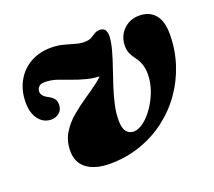

<svg xmlns="http://www.w3.org/2000/svg" viewBox="-91 -599 817 732"><g transform="rotate(-20 317.5 -233.5)"><path d="M622.6 -373.9Q622.6 -310.6 603.8 -252.7Q585 -194.8 550.6 -146.4Q516.3 -97.9 468.6 -61.9Q421 -25.9 363.1 -6.2Q305.3 13.6 240 13.6Q180.7 13.6 146.8 -11.5Q113 -36.6 113.4 -84.8Q113.7 -124.6 132.1 -155Q150.5 -185.4 178.8 -209.4Q207.2 -233.4 238.2 -254.2Q269.3 -275 295.7 -295.2Q322.2 -315.4 336.1 -338.1L335.7 -312.4Q297.9 -312.4 267.4 -320.1Q237 -327.7 211.1 -337.7Q185.3 -347.7 161.5 -355.8Q137.7 -363.8 113.6 -364.2Q96.7 -364.6 88.5 -357.4Q80.3 -350.1 79.5 -338.8Q78.3 -320.1 102.4 -307.6Q119.1 -299 126.7 -289.4Q134.3 -279.7 133.9 -265Q133.5 -243.9 119.5 -232.6Q105.5 -221.3 87.4 -221.3Q55.3 -221.3 35 -248.9Q14.7 -276.4 17.1 -325.4Q19.1 -369.7 39.6 -404.6Q60 -439.5 95.7 -459.5Q131.4 -479.5 178.1 -479.5Q204.9 -479.5 227.7 -473.6Q250.5 -467.8 269.8 -461.9Q289.2 -456 305.5 -456Q324.7 -456 335.4 -461.9Q346.1 -467.9 354.9 -473.8Q363.7 -479.8 377.7 -479.6Q391 -479.5 397.6 -470.3Q404.3 -461.1 403.6 -441.3Q401.8 -416.7 393.5 -387.1Q385.3 -357.5 374 -324.8Q362.7 -292.1 351.7 -258.5Q340.8 -224.9 333.6 -192.3Q326.5 -159.8 326.5 -130.1Q326.5 -98.4 337.8 -84.6Q349.2 -70.9 367.1 -70.9Q385.9 -70.9 407.4 -87Q428.9 -103.1 448 -130.5Q467.1 -157.9 479.4 -191.4Q491.7 -224.8 491.7 -259.5Q491.7 -279.8 486.1 -297.5Q480.6 -315.1 469.3 -329.7Q457.8 -344.9 451.7 -358.6Q445.7 -372.2 446.1 -391.1Q446.5 -415.5 457.9 -435.4Q469.4 -455.3 489.5 -467.3Q509.6 -479.4 536.1 -479.4Q577 -479.4 599.8 -453Q622.6 -426.6 622.6 -373.9Z"/></g></svg>

Font: Fraunces Wonky
Style: Italic
Weight: 900
Italic angle: -16°
Version: Version 1.000;[b76b70a41]